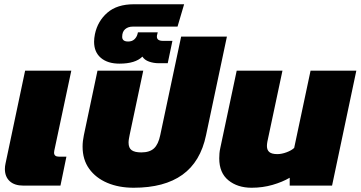

<svg xmlns="http://www.w3.org/2000/svg" viewBox="-20 -872 1694 902"><path d="M90 0Q48 0 25.5 -21Q3 -42 3 -78Q3 -91 6 -104L98 -540H315L235 -164Q234 -161 234 -155Q234 -136 257 -136H292L264 0Z M608 10Q538 10 484 -13Q430 -36 399 -79Q368 -122 368 -183Q368 -209 374 -237L438 -540H653L589 -238Q587 -228 585.5 -219Q584 -210 584 -202Q584 -177 598.5 -166.5Q613 -156 644 -156Q683 -156 703.5 -175Q724 -194 733 -238L831 -700H1046L948 -237Q922 -112 837 -51Q752 10 608 10Z M541 -573Q486 -573 454 -600Q422 -627 422 -676Q422 -684 423 -693Q424 -702 426 -712Q439 -773 484.5 -812.5Q530 -852 609 -852H845L814 -747H604Q582 -747 568 -735Q554 -723 554 -699Q554 -677 582 -677Q600 -677 611 -687Q622 -697 626 -712L628 -720H721L719 -712Q718 -709 717.5 -706Q717 -703 717 -700Q717 -680 746 -680H790L768 -575H726Q702 -575 680.5 -582.5Q659 -590 649 -606Q616 -573 541 -573Z M1162 10Q1096 10 1053 -25Q1010 -60 1010 -128Q1010 -139 1011 -151.5Q1012 -164 1015 -177L1092 -540H1307L1236 -206Q1235 -200 1234.5 -195.5Q1234 -191 1234 -186Q1234 -167 1245.5 -157.5Q1257 -148 1283 -148Q1303 -148 1326 -156.5Q1349 -165 1362 -177L1439 -540H1654L1540 0H1341V-37Q1307 -17 1260.5 -3.5Q1214 10 1162 10Z"/></svg>

Font: Kanit ExtraBold
Style: Italic
Weight: 800
Italic angle: -12°
Designer: Katatrad Team
Foundry: CadsonDemak
Version: Version 2.000; ttfautohint (v1.8.3)